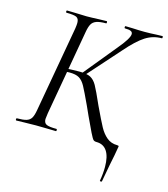

<svg xmlns="http://www.w3.org/2000/svg" viewBox="-120 -718 877 1005"><g transform="rotate(15 319.0 -215.5)"><path d="M11 -12Q45 -12 62.5 -17.5Q80 -23 88.5 -37.5Q97 -52 102 -82L184 -545Q187 -565 187 -576Q187 -599 173 -606Q159 -613 119 -613Q115 -613 115 -619Q115 -625 119 -625L164 -624Q202 -622 224 -622Q251 -622 291 -624L333 -625Q336 -625 336 -619Q336 -613 333 -613Q299 -613 281 -606.5Q263 -600 254.5 -585Q246 -570 241 -540L160 -79Q156 -53 156 -47Q156 -26 170.5 -19Q185 -12 225 -12Q228 -12 228 -6Q228 0 225 0Q196 0 179 -1L117 -2L54 -1Q38 0 11 0Q7 0 7 -6Q7 -12 11 -12ZM276 -326 421 -503Q477 -569 477 -593Q477 -604 467 -608.5Q457 -613 436 -613Q432 -613 432 -619Q432 -625 436 -625L475 -624Q511 -622 538 -622Q570 -622 602 -624L635 -625Q638 -625 638 -619Q638 -613 635 -613Q587 -613 546.5 -587Q506 -561 452 -499L290 -317ZM370 -120 347 -171Q315 -240 300.5 -266.5Q286 -293 267.5 -304Q249 -315 215 -315Q202 -315 191.5 -314Q181 -313 174 -312L175 -330Q234 -333 263 -333Q304 -333 324 -322.5Q344 -312 358.5 -286.5Q373 -261 406 -186Q440 -114 457 -82.5Q474 -51 497.5 -31.5Q521 -12 554 -12Q558 -12 560.5 -11Q563 -10 563 -7Q563 -6 561 4L554 44Q546 80 526 191Q526 194 520 194Q514 194 515 190Q522 151 522 115Q522 59 502.5 29.5Q483 0 445 0Q434 0 428 -5.5Q422 -11 407.5 -40.5Q393 -70 370 -120Z"/></g></svg>

Font: Cormorant Infant
Style: Italic
Weight: 400
Italic angle: -10°
Designer: Christian Thalmann (Catharsis Fonts)
Foundry: Catharsis Fonts
Version: Version 4.000